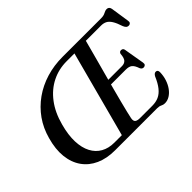

<svg xmlns="http://www.w3.org/2000/svg" viewBox="-136 -1003 1302 1302"><g transform="rotate(-45 515.0 -352.0)"><path d="M750.6 0H346.2Q267.3 0 208.3 -26.6Q149.3 -53.2 114.2 -102.9Q79.1 -152.6 71.5 -221.7Q64 -290.8 88 -375.5Q108.4 -450.6 150.6 -510.4Q192.9 -570.1 252.8 -612.7Q312.8 -655.3 386.5 -677.8Q460.3 -700.2 543.2 -700.2L912 -700Q937 -700 953 -708.9Q968.9 -717.9 983 -717.9Q1004.5 -717.9 1009.3 -693.3L1029.4 -560.2Q1032.1 -547.2 1027.1 -540.1Q1022 -533 1012 -532Q1001 -531 993.2 -536.9Q985.3 -542.8 978.7 -558.1Q964.7 -601.5 950.1 -624.6Q935.5 -647.7 917.9 -656.6Q900.3 -665.5 877.1 -665.5H731Q723.7 -637.8 712.7 -596.7Q701.7 -555.7 688.4 -506.5Q675 -457.3 660.8 -404.7Q646.5 -352 632.9 -301.1Q619.3 -250.2 607.9 -205.8Q596.5 -161.4 588.5 -128.4Q580.4 -95.4 577.3 -79.1Q574 -64.9 576.9 -55Q579.8 -45 590 -40.1Q600.1 -35.1 618 -35.1H738.1Q773.3 -35.1 800.4 -47.4Q827.5 -59.7 850 -87.8Q872.5 -115.8 892.6 -162.8Q903.3 -182.3 917.6 -182.3Q936.3 -182.3 936.3 -159Q935.5 -124.1 925.3 -92.9Q915 -61.6 897.7 -37.6Q880.3 -13.6 858 0.1Q835.7 13.8 810.8 13.8Q795.9 13.8 782.9 6.9Q769.9 0 750.6 0ZM215.9 -378Q194.1 -297.9 196.5 -235.1Q198.9 -172.4 221.8 -129Q244.6 -85.5 284.9 -62.9Q325.2 -40.3 379.2 -40.3H451.1L615.8 -659.5H541.1Q464.9 -659.5 400.2 -627.1Q335.5 -594.8 287.9 -532Q240.2 -469.3 215.9 -378ZM602.1 -370.7H782.8Q805.6 -370.7 819 -384.4Q832.4 -398 835.1 -437.1Q837.6 -444.7 842.3 -448.4Q847 -452 853.9 -452Q864.2 -452 869.4 -447Q874.6 -441.9 875.7 -433.2L900.6 -287.1Q903 -273.3 897.2 -266.8Q891.3 -260.4 881.5 -259.9Q873.2 -259.6 867.4 -263.8Q861.6 -268.1 857.9 -275.7Q846 -311 830.4 -323.3Q814.8 -335.6 785.7 -335.6H591.4Z"/></g></svg>

Font: Fraunces Wonky
Style: Italic
Weight: 900
Italic angle: -16°
Version: Version 1.000;[b76b70a41]